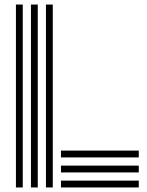

<svg xmlns="http://www.w3.org/2000/svg" viewBox="-20 -824 644 844"><path d="M182 0V-804H212V0ZM50 0V-804H80V0ZM116 0V-804H146V0ZM248 -132V-162H590V-132ZM248 -66V-96H590V-66ZM248 0V-30H590V0Z"/></svg>

Font: Zen Tokyo Zoo
Style: Regular
Weight: 400
Designer: Yoshimichi Ohira
Foundry: A-1 Corp ZenFonts
Version: Version 1.002; ttfautohint (v1.8.3)